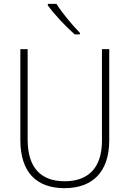

<svg xmlns="http://www.w3.org/2000/svg" viewBox="-20 -970 674 1000"><path d="M274 -950H229V-942C261 -897 323 -831 369 -791H396V-799C356 -840 303 -903 274 -950ZM549 -240V-714H511V-237C511 -92 436 -26 317 -26C194 -26 124 -95 124 -243V-714H86V-241C86 -75 168 10 316 10C456 10 549 -68 549 -240Z"/></svg>

Font: Noto Sans Thai Looped SemiCondensed ExtraLight
Style: Regular
Weight: 200
Width: 4
Designer: Sasikarn Vongin, Ben Mitchell
Foundry: The Fontpad Ltd
Version: Version 1.001